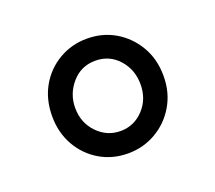

<svg xmlns="http://www.w3.org/2000/svg" viewBox="-62 -803 492 439"><g transform="rotate(-20 184.0 -583.5)"><path d="M49 -583Q49 -624 67 -655.5Q85 -687 116 -705Q147 -723 184 -723Q222 -723 252.5 -705Q283 -687 301.5 -655.5Q320 -624 320 -583Q320 -543 301.5 -511.5Q283 -480 252 -462Q221 -444 184 -444Q146 -444 115.5 -462Q85 -480 67 -511.5Q49 -543 49 -583ZM105 -583Q105 -547 128.5 -522.5Q152 -498 185 -498Q218 -498 241 -522.5Q264 -547 264 -583Q264 -619 241.5 -644Q219 -669 185 -669Q150 -669 127.5 -643Q105 -617 105 -583Z"/></g></svg>

Font: Avrile Sans Condensed
Style: Regular
Weight: 400
Width: 3
Designer: Monotype Design Team
Foundry: Monotype Imaging Inc.
Version: Version 2.001;September 10, 2019;FontCreator 11.5.0.2425 64-